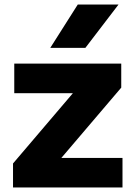

<svg xmlns="http://www.w3.org/2000/svg" viewBox="-20 -828 590 848"><path d="M37.5 0V-106L302 -416.5H43V-547H515.5V-441L251 -130.5H521V0ZM202 -616.5 323.5 -808H503.5L357 -616.5Z"/></svg>

Font: Encode Sans SmExp
Style: Bold
Weight: 700
Width: 6
Designer: Multiple Designers
Foundry: Impallari Type
Version: Version 3.002; ttfautohint (v1.8.3) -l 8 -r 50 -G 200 -x 14 